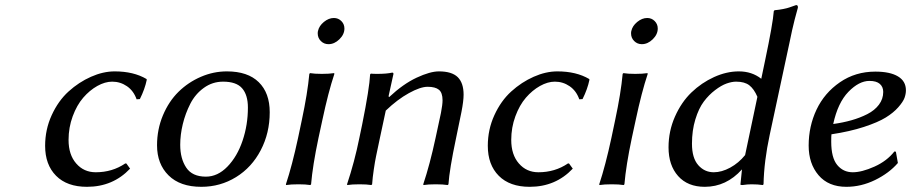

<svg xmlns="http://www.w3.org/2000/svg" viewBox="-20 -718 3549 748"><path d="M417 -399.9Q389.2 -399.9 359.1 -383.1Q329.1 -366.2 304.2 -337.4Q279.3 -308.6 263.2 -264.9Q247.1 -221.2 247.1 -172.9Q247.1 -115.2 276.9 -81.1Q306.6 -46.9 353 -46.9Q417.5 -46.9 467.8 -81.1H472.2L486.8 -61Q419.9 9.8 318.8 9.8Q241.2 9.8 198.5 -33.2Q155.8 -76.2 155.8 -149.9Q155.8 -213.4 181.4 -269.3Q207 -325.2 247.1 -361.6Q287.1 -397.9 334.5 -418.9Q381.8 -439.9 426.8 -439.9Q500.5 -439.9 550.8 -410.2L551.8 -407.2Q544.4 -371.1 524.9 -332L512.2 -331.1Q500.5 -364.3 474.6 -382.1Q448.7 -399.9 417 -399.9Z M863.8 -439.9Q945.3 -439.9 988 -397.9Q1030.8 -356 1030.8 -280.8Q1030.8 -199.7 995.8 -132.8Q960.9 -65.9 899.7 -28.1Q838.4 9.8 764.2 9.8Q681.6 9.8 636.7 -34.7Q591.8 -79.1 591.8 -151.9Q591.8 -213.9 614.7 -268.6Q637.7 -323.2 675.5 -360.4Q713.4 -397.5 762.5 -418.7Q811.5 -439.9 863.8 -439.9ZM849.1 -399.9Q807.6 -399.9 774.2 -375.7Q740.7 -351.6 721.4 -313.7Q702.1 -275.9 692.1 -234.4Q682.1 -192.9 682.1 -153.8Q682.1 -100.1 705.6 -64.9Q729 -29.8 782.2 -29.8Q828.1 -29.8 866.2 -69.1Q904.3 -108.4 925 -169.9Q945.8 -231.4 945.8 -298.8Q945.8 -348.1 923.3 -374Q900.9 -399.9 849.1 -399.9Z M1218.8 -597.2Q1223.1 -617.2 1241.9 -632.6Q1260.7 -647.9 1280.8 -647.9Q1297.9 -647.9 1309.8 -636Q1321.8 -624 1321.8 -606.9Q1321.8 -584 1302.2 -564.9Q1282.7 -545.9 1259.8 -545.9Q1242.2 -545.9 1230 -558.1Q1217.8 -570.3 1217.8 -587.9Q1217.8 -594.2 1218.8 -597.2ZM1141.1 -180.2 1155.8 -250Q1178.2 -355 1185.1 -430.2L1188 -433.1Q1205.1 -430.2 1233.9 -430.2Q1262.2 -430.2 1281.7 -433.1L1282.7 -430.2Q1258.8 -358.4 1235.8 -250L1220.7 -180.2Q1198.2 -73.7 1191.9 0L1189 2.9Q1170.9 0 1143.1 0Q1112.8 0 1094.7 2.9L1093.8 0Q1118.2 -73.7 1141.1 -180.2Z M1646 -379.9Q1617.7 -379.9 1573 -355.2Q1528.3 -330.6 1482.9 -287.1L1460 -180.2Q1449.2 -129.4 1445.1 -109.4Q1440.9 -89.4 1436.3 -58.1Q1431.6 -26.9 1429.7 0L1426.8 2.9Q1408.7 0 1380.9 0Q1351.1 0 1333 2.9L1332 0Q1361.3 -87.9 1379.9 -180.2L1391.1 -233.9Q1419.4 -374.5 1421.9 -428.2L1424.8 -431.2Q1431.6 -430.2 1449.7 -430.2Q1486.3 -430.2 1507.8 -435.1Q1512.7 -435.1 1512.7 -431.2Q1512.7 -426.8 1511.7 -424.8L1493.7 -342.8L1496.1 -339.8Q1550.8 -391.1 1603.3 -415.5Q1655.8 -439.9 1689.9 -439.9Q1740.2 -439.9 1763.2 -417.5Q1786.1 -395 1786.1 -349.1Q1786.1 -324.7 1777.8 -282.2L1756.8 -180.2Q1731 -58.1 1727.1 0L1724.1 2.9Q1705.6 0 1677.7 0Q1647.9 0 1629.9 2.9L1628.9 0Q1654.8 -77.6 1676.8 -180.2L1697.8 -277.8Q1704.1 -310.5 1704.1 -327.1Q1704.1 -356.9 1689.9 -368.4Q1675.8 -379.9 1646 -379.9Z M2141.6 -399.9Q2113.8 -399.9 2083.7 -383.1Q2053.7 -366.2 2028.8 -337.4Q2003.9 -308.6 1987.8 -264.9Q1971.7 -221.2 1971.7 -172.9Q1971.7 -115.2 2001.5 -81.1Q2031.2 -46.9 2077.6 -46.9Q2142.1 -46.9 2192.4 -81.1H2196.8L2211.4 -61Q2144.5 9.8 2043.5 9.8Q1965.8 9.8 1923.1 -33.2Q1880.4 -76.2 1880.4 -149.9Q1880.4 -213.4 1906 -269.3Q1931.6 -325.2 1971.7 -361.6Q2011.7 -397.9 2059.1 -418.9Q2106.4 -439.9 2151.4 -439.9Q2225.1 -439.9 2275.4 -410.2L2276.4 -407.2Q2269 -371.1 2249.5 -332L2236.8 -331.1Q2225.1 -364.3 2199.2 -382.1Q2173.3 -399.9 2141.6 -399.9Z M2439.5 -597.2Q2443.8 -617.2 2462.6 -632.6Q2481.4 -647.9 2501.5 -647.9Q2518.6 -647.9 2530.5 -636Q2542.5 -624 2542.5 -606.9Q2542.5 -584 2522.9 -564.9Q2503.4 -545.9 2480.5 -545.9Q2462.9 -545.9 2450.7 -558.1Q2438.5 -570.3 2438.5 -587.9Q2438.5 -594.2 2439.5 -597.2ZM2361.8 -180.2 2376.5 -250Q2398.9 -355 2405.8 -430.2L2408.7 -433.1Q2425.8 -430.2 2454.6 -430.2Q2482.9 -430.2 2502.4 -433.1L2503.4 -430.2Q2479.5 -358.4 2456.5 -250L2441.4 -180.2Q2418.9 -73.7 2412.6 0L2409.7 2.9Q2391.6 0 2363.8 0Q2333.5 0 2315.4 2.9L2314.5 0Q2338.9 -73.7 2361.8 -180.2Z M2858.4 -439.9Q2909.2 -439.9 2945.8 -411.1L2960.4 -481Q2991.2 -627 2994.6 -674.8L2997.6 -678.2Q3015.6 -679.7 3031.2 -682.9Q3046.9 -686 3055.2 -689Q3063.5 -691.9 3081.5 -698.2Q3088.4 -698.2 3088.4 -690.9V-688Q3082 -666 3075.7 -640.9Q3069.3 -615.7 3065.9 -599.9Q3062.5 -584 3055.2 -549.3Q3047.9 -514.6 3044.4 -499L2978.5 -191.9Q2956.5 -89.8 2954.6 0L2951.7 2.9Q2932.1 0 2907.7 0Q2892.1 0 2872.6 2.9Q2864.7 2.9 2864.7 1V0L2870.6 -58.1Q2809.6 9.8 2725.6 9.8Q2659.2 9.8 2621.8 -32.2Q2584.5 -74.2 2584.5 -144Q2584.5 -207 2609.4 -263.4Q2634.3 -319.8 2673.6 -357.7Q2712.9 -395.5 2761.7 -417.7Q2810.5 -439.9 2858.4 -439.9ZM2847.7 -399.9Q2831.1 -399.9 2810.5 -392.6Q2790 -385.3 2765.9 -366.9Q2741.7 -348.6 2721.9 -322.3Q2702.1 -295.9 2689 -252.9Q2675.8 -210 2675.8 -158.2Q2675.8 -102.5 2700.2 -74.7Q2724.6 -46.9 2760.7 -46.9Q2791.5 -46.9 2824.7 -64.9Q2857.9 -83 2882.8 -113.8L2930.7 -340.8Q2917.5 -371.6 2899.2 -385.7Q2880.9 -399.9 2847.7 -399.9Z M3219.2 -194.8Q3218.3 -188 3218.3 -166Q3218.3 -103.5 3241.7 -75.2Q3265.1 -46.9 3302.2 -46.9Q3337.4 -46.9 3386.5 -68.8Q3435.5 -90.8 3464.4 -127.9L3470.2 -127L3478 -83Q3443.8 -43.5 3389.4 -16.8Q3335 9.8 3277.3 9.8Q3207.5 9.8 3168.9 -35.4Q3130.4 -80.6 3130.4 -150.9Q3130.4 -226.1 3161.1 -291Q3191.9 -356 3252.2 -397.5Q3312.5 -439 3390.1 -439Q3447.3 -439 3478.3 -420.4Q3509.3 -401.9 3509.3 -366.2Q3509.3 -352.1 3503.9 -336.9Q3498.5 -321.8 3479.7 -300.3Q3460.9 -278.8 3430.9 -260.3Q3400.9 -241.7 3345.9 -223.6Q3291 -205.6 3219.2 -194.8ZM3420.9 -359.9Q3420.9 -379.4 3407.7 -391.1Q3394.5 -402.8 3367.2 -402.8Q3326.7 -402.8 3285.4 -360.4Q3244.1 -317.9 3226.1 -234.9Q3264.2 -240.2 3297.1 -249.5Q3330.1 -258.8 3358.9 -273.4Q3387.7 -288.1 3404.3 -310.3Q3420.9 -332.5 3420.9 -359.9Z"/></svg>

Font: Linear Smooth
Style: Italic
Weight: 400
Designer: Philipp H. Poll, Flanker
Foundry: Philipp H. Poll, reworked by Flanker
Version: Version 1.061 | FøM Fix